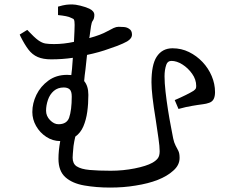

<svg xmlns="http://www.w3.org/2000/svg" viewBox="-20 -791 1040 867"><path d="M244 -230Q281 -230 292 -259Q304 -294 304 -355Q304 -379 294.5 -387.5Q285 -396 268 -396Q241 -396 223 -380.5Q205 -365 196.5 -340Q188 -315 188 -291Q188 -267 206 -248.5Q224 -230 244 -230ZM244 -74Q244 -110 252 -154Q218 -154 189 -173Q160 -192 143 -222Q126 -252 126 -285Q126 -325 144.5 -363Q163 -401 198.5 -427Q234 -453 283 -453Q293 -453 302 -452Q305 -470 309 -530Q262 -523 211 -523Q175 -523 150.5 -533.5Q126 -544 108.5 -567Q91 -590 73 -626L69 -635L103 -656Q136 -621 153 -609Q170 -597 185 -594.5Q200 -592 224 -592Q268 -592 314 -602Q317 -661 317 -678.5Q317 -696 314 -702Q313 -706 302 -710Q293 -715 277.5 -718Q262 -721 242 -723V-761Q266 -768 279 -769.5Q292 -771 306 -771Q320 -771 342.5 -765.5Q365 -760 383 -752Q406 -741 406 -723.5Q406 -706 398 -696Q394 -691 391 -673Q389 -659 385 -630V-629Q384 -624 383 -619Q435 -633 465 -650Q481 -659 493 -664.5Q505 -670 515.5 -670Q526 -670 539.5 -669Q553 -668 563 -661Q576 -653 576 -635Q576 -617 554 -604Q538 -595 510 -584L473 -571Q430 -555 373 -543L366 -478Q362 -450 360 -425Q379 -403 379 -362.5Q379 -322 374 -286Q369 -250 356.5 -220.5Q344 -191 320 -174Q315 -153 312 -132Q308 -90 308 -79Q308 -52 326 -40Q346 -27 385 -23.5Q424 -20 480 -20Q536 -20 588.5 -30.5Q641 -41 668 -56Q684 -65 692.5 -76Q701 -87 701 -108Q701 -129 695.5 -167Q690 -205 683 -252Q664 -367 664 -419Q664 -498 687 -534Q712 -573 759 -573Q799 -573 833.5 -556Q868 -539 894.5 -511Q921 -483 936 -447.5Q951 -412 951 -375Q951 -356 945 -344Q939 -332 925 -327Q911 -322 897.5 -320.5Q884 -319 872.5 -317Q861 -315 848 -313Q822 -309 786 -299L769 -339Q797 -351 820 -362.5Q843 -374 854 -381Q862 -387 864 -391Q866 -395 866 -403Q866 -432 847.5 -458Q829 -484 803.5 -500Q778 -516 754 -516Q737 -516 731 -499Q723 -476 723 -446.5Q723 -417 727.5 -377Q732 -337 738.5 -295.5Q745 -254 752 -218.5Q759 -183 762 -166Q766 -147 772.5 -134.5Q779 -122 785 -110.5Q791 -99 791 -78Q791 -45 762 -20Q708 29 592 47Q539 56 477 56Q415 56 360.5 46.5Q306 37 275 9Q244 -19 244 -74Z"/></svg>

Font: Early Summer Mincho Screen
Style: Regular
Weight: 400
Designer: GuiWonder
Version: Version 1.002